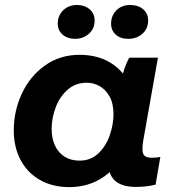

<svg xmlns="http://www.w3.org/2000/svg" viewBox="-20 -756 730 786"><path d="M426.2 -166.6 445.4 -165.2 477.2 -430.8Q479.4 -438.8 482.2 -450.2Q492.2 -489 509.2 -520H626.6L566.8 -182.8Q559.6 -141.4 566.6 -125.8Q573.6 -110.2 601.2 -110.2Q620.6 -110.2 636.4 -113.6L617 -0.2Q581 9.2 535.8 9.2Q461 9.2 436.1 -34.6Q411.2 -78.4 426.2 -166.6ZM532.8 -302.2Q532.8 -219 499.6 -147.3Q466.4 -75.6 405.4 -32.8Q344.4 10 263.6 10Q195.6 10 144.1 -19Q92.6 -48 64.5 -100.8Q36.4 -153.6 36.4 -222.2Q36.4 -301.8 69.5 -372.9Q102.6 -444 163.9 -487.8Q225.2 -531.6 305.4 -531.6Q375.4 -531.6 426.9 -502.3Q478.4 -473 505.6 -420.7Q532.8 -368.4 532.8 -302.2ZM191.4 -228.8Q191.4 -189.2 205.3 -159.7Q219.2 -130.2 244.8 -114.3Q270.4 -98.4 305.6 -98.4Q351.8 -98.4 383.1 -128.5Q414.4 -158.6 429.5 -202.9Q444.6 -247.2 444.6 -288.4Q444.6 -333.2 428 -362Q411.4 -390.8 386.5 -404.1Q361.6 -417.4 335.8 -417.4Q288.4 -417.4 255.9 -388Q223.4 -358.6 207.4 -314.8Q191.4 -271 191.4 -228.8ZM216.4 -658.8Q216.4 -692.4 238.9 -714Q261.4 -735.6 295.6 -735.6Q326.6 -735.6 347 -717.9Q367.4 -700.2 367.4 -672.6Q367.4 -638.6 344 -617.8Q320.6 -597 287.6 -597Q255.8 -597 236.1 -614.6Q216.4 -632.2 216.4 -658.8ZM434.8 -658.8Q434.8 -692.4 456.7 -714Q478.6 -735.6 512.2 -735.6Q545.6 -735.6 566 -718.2Q586.4 -700.8 586.4 -672.6Q586.4 -638.6 563 -617.8Q539.6 -597 504.8 -597Q473 -597 453.9 -614.3Q434.8 -631.6 434.8 -658.8Z"/></svg>

Font: Fixel Italic Variable Display Thin
Style: Italic
Weight: 100
Italic angle: -10°
Designer: AlfaBravo + MacPaw
Foundry: Kyrylo Tkachov, Marchela Mozhyna, Serhii Makarenko, Maria Weinstein, Zakhar Kryvoshyya
Version: Version 1.210;Glyphs 3.2 (3217)